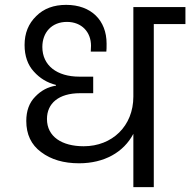

<svg xmlns="http://www.w3.org/2000/svg" viewBox="-20 -769 782 789"><path d="M119 -475C144 -447 174 -429 210 -420V-417C177 -412 149 -397 125 -372C100 -347 88 -313 88 -272C88 -217 108 -174 149 -144C190 -113 242 -98 305 -98C408 -98 488 -143 528 -219V0H612V-670H742V-740H528V-372C528 -251 441 -168 324 -168C235 -168 173 -207 173 -280C173 -344 221 -386 309 -386H363V-454H306C214 -454 154 -500 154 -576C154 -635 192 -679 255 -679C316 -679 354 -637 354 -581L353 -557H417C418 -564 418 -575 418 -590C418 -685 355 -749 252 -749C201 -749 160 -734 129 -703C97 -672 81 -633 81 -584C81 -539 94 -502 119 -475Z"/></svg>

Font: Poppins
Style: Regular
Weight: 400
Designer: Ninad Kale (Devanagari), Jonny Pinhorn (Latin)
Foundry: Indian Type Foundry
Version: 4.004